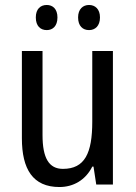

<svg xmlns="http://www.w3.org/2000/svg" viewBox="-20 -742 545 772"><path d="M124 -672C124 -637 143 -621 168 -621C192 -621 211 -637 211 -672C211 -706 192 -722 168 -722C143 -722 124 -706 124 -672ZM294 -672C294 -637 313 -621 338 -621C362 -621 382 -637 382 -672C382 -706 362 -722 338 -722C314 -722 294 -706 294 -672ZM434 -537H351V-253C351 -126 321 -63 233 -63C177 -63 151 -106 151 -199V-537H68V-186C68 -62 112 10 219 10C275 10 324 -18 351 -72H356L367 0H434Z"/></svg>

Font: Noto Sans Myanmar UI Condensed
Style: Regular
Weight: 400
Width: 3
Designer: Monotype Design Team
Foundry: Monotype Imaging Inc.
Version: Version 2.103